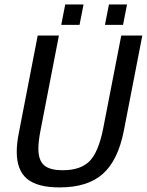

<svg xmlns="http://www.w3.org/2000/svg" viewBox="-20 -815 646 845"><path d="M242.2 9.8Q144 9.8 98.9 -28.1Q53.7 -65.9 53.7 -147Q53.7 -184.6 63 -230.5L146 -658.7H239.3L158.7 -243.2Q148.9 -193.4 148.9 -160.2Q148.9 -110.4 173.6 -88.1Q198.2 -65.9 256.3 -65.9Q335 -65.9 374.3 -106Q413.6 -146 434.1 -249.5L513.7 -658.7H606.4L524.9 -239.3Q499.5 -109.4 432.6 -49.8Q365.7 9.8 242.2 9.8ZM441.9 -705.6 459.5 -795.4H539.1L521.5 -705.6ZM249.5 -705.6 267.1 -795.4H347.7L330.1 -705.6Z"/></svg>

Font: Cousine
Style: Italic
Weight: 400
Italic angle: -12°
Monospace: yes
Designer: Steve Matteson
Foundry: Monotype Imaging Inc.
Version: Version 1.21